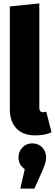

<svg xmlns="http://www.w3.org/2000/svg" viewBox="-20 -781 324 1133"><path d="M38 -137V-743L212 -761V-144Q212 -119 234 -119Q246 -119 253 -122L284 0Q244 18 188 18Q116 18 77 -23Q38 -64 38 -137ZM252 148Q252 167 246.5 184Q241 201 227 234L183 332H100L126 217Q89 191 89 148Q89 114 112 89.5Q135 65 170 65Q206 65 229 88.5Q252 112 252 148Z"/></svg>

Font: Fira Sans Condensed ExtraBold
Style: Regular
Weight: 800
Width: 3
Designer: Carrois Corporate & Edenspiekermann AG
Foundry: Carrois Corporate GbR & Edenspiekermann AG
Version: Version 4.203